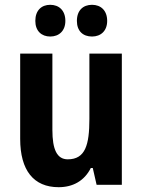

<svg xmlns="http://www.w3.org/2000/svg" viewBox="-20 -769 593 799"><path d="M127 -682C127 -640 153 -617 189 -617C226 -617 252 -641 252 -682C252 -725 226 -749 189 -749C153 -749 127 -726 127 -682ZM300 -682C300 -640 325 -617 363 -617C400 -617 426 -641 426 -682C426 -725 400 -749 363 -749C326 -749 300 -726 300 -682ZM487 -546H352V-274C352 -166 335 -106 262 -106C217 -106 198 -147 198 -228V-546H64V-191C64 -60 120 10 224 10C283 10 331 -16 358 -70H366L382 0H487Z"/></svg>

Font: Noto Sans Gujarati UI Condensed
Style: Bold
Weight: 700
Width: 3
Designer: Jelle Bosma - Monotype Design Team, Universal Thirst
Foundry: Monotype Imaging Inc.
Version: Version 2.106